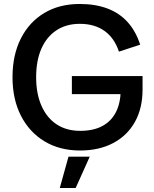

<svg xmlns="http://www.w3.org/2000/svg" viewBox="-20 -741 777 967"><path d="M383 17Q281 17 204.5 -29Q128 -75 85.5 -158Q43 -241 43 -352Q43 -464 85 -547Q127 -630 203 -675.5Q279 -721 381 -721Q461 -721 521.5 -698Q582 -675 623 -629.5Q664 -584 686 -516L579 -481Q556 -550 506 -585.5Q456 -621 382 -621Q314 -621 264.5 -588.5Q215 -556 188.5 -496Q162 -436 162 -352Q162 -269 189 -208Q216 -147 265.5 -114.5Q315 -82 384 -82Q450 -82 495 -106Q540 -130 563.5 -175.5Q587 -221 588 -287L627 -267H342V-358H698V-290Q698 -196 659.5 -127Q621 -58 550 -20.5Q479 17 383 17ZM281 206 325 48H432L361 206Z"/></svg>

Font: TikTok Sans 24pt Medium
Style: Regular
Weight: 500
Version: Version 4.000